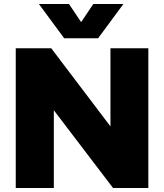

<svg xmlns="http://www.w3.org/2000/svg" viewBox="-20 -943 823 963"><path d="M59 0V-701H237L534 -309V-701H724V0H547L250 -390V0ZM175 -923H326L387 -832L448 -923H599L472 -751H302Z"/></svg>

Font: Trueno
Style: ExBd
Weight: 800
Designer: Julieta Ulanovsky
Foundry: Julieta Ulanovsky
Version: Version 3.001b